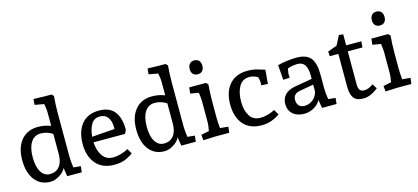

<svg xmlns="http://www.w3.org/2000/svg" viewBox="-62 -1247 3806 1750"><g transform="rotate(-15 1841.0 -372.0)"><path d="M47 -247Q47 -366 104.5 -434.5Q162 -503 262 -503Q294 -503 320 -498.5Q346 -494 383 -481V-612Q383 -639 373 -689L286 -705L291 -759L397 -756H459L478 -738Q471 -658 471 -582V-169Q471 -128 480 -63L549 -56L543 0H406L393 -81Q377 -45 332.5 -17.5Q288 10 247 10Q154 10 100.5 -58.5Q47 -127 47 -247ZM260 -59Q317 -59 349.5 -98.5Q382 -138 383 -209V-405Q330 -439 272 -439Q212 -439 179 -388.5Q146 -338 146 -247Q146 -159 176.5 -109Q207 -59 260 -59Z M617 -245Q617 -363 674 -433Q731 -503 838 -503Q939 -503 985.5 -441.5Q1032 -380 1031 -270L1014 -236H717Q720 -161 755 -109Q790 -57 852 -57Q894 -57 934.5 -69.5Q975 -82 999 -97L1027 -50Q1011 -34 964.5 -11.5Q918 11 849 11Q738 11 677.5 -59Q617 -129 617 -245ZM933 -304V-323Q933 -379 907.5 -414Q882 -449 833 -449Q778 -449 751 -404Q724 -359 718 -288Z M1123 -247Q1123 -366 1180.5 -434.5Q1238 -503 1338 -503Q1370 -503 1396 -498.5Q1422 -494 1459 -481V-612Q1459 -639 1449 -689L1362 -705L1367 -759L1473 -756H1535L1554 -738Q1547 -658 1547 -582V-169Q1547 -128 1556 -63L1625 -56L1619 0H1482L1469 -81Q1453 -45 1408.5 -17.5Q1364 10 1323 10Q1230 10 1176.5 -58.5Q1123 -127 1123 -247ZM1336 -59Q1393 -59 1425.5 -98.5Q1458 -138 1459 -209V-405Q1406 -439 1348 -439Q1288 -439 1255 -388.5Q1222 -338 1222 -247Q1222 -159 1252.5 -109Q1283 -59 1336 -59Z M1684 -48 1759 -63Q1769 -117 1769 -140V-350Q1769 -368 1761 -424L1683 -437L1689 -494H1846L1865 -476Q1862 -444 1860 -398.5Q1858 -353 1858 -320V-170Q1858 -123 1864 -63L1941 -56L1934 0H1801Q1782 0 1689 5ZM1736 -653Q1736 -683 1751.5 -701.5Q1767 -720 1796 -720Q1824 -720 1840 -702.5Q1856 -685 1856 -653Q1856 -624 1840.5 -606.5Q1825 -589 1796 -589Q1767 -589 1751.5 -606.5Q1736 -624 1736 -653Z M2009 -246Q2009 -364 2069 -433.5Q2129 -503 2241 -503Q2281 -503 2311.5 -496Q2342 -489 2401 -470L2390 -339L2329 -342V-380Q2329 -391 2320 -422Q2278 -444 2243 -444Q2176 -444 2144 -387.5Q2112 -331 2112 -246Q2112 -163 2145 -110.5Q2178 -58 2246 -58Q2311 -58 2383 -94L2412 -46Q2332 11 2241 11Q2128 11 2068.5 -58Q2009 -127 2009 -246Z M2495 -120Q2495 -173 2528.5 -207.5Q2562 -242 2629 -253L2787 -280V-313Q2787 -380 2764.5 -412.5Q2742 -445 2695 -445Q2674 -445 2649 -440.5Q2624 -436 2603 -428L2595 -384L2596 -342L2535 -339L2524 -480Q2616 -503 2704 -503Q2795 -503 2835 -455Q2875 -407 2875 -296V-170Q2875 -117 2885 -63L2953 -56L2947 0H2810L2797 -78Q2777 -40 2734.5 -15Q2692 10 2641 10Q2574 10 2534.5 -25.5Q2495 -61 2495 -120ZM2662 -59Q2709 -59 2744.5 -89.5Q2780 -120 2787 -166V-226L2652 -202Q2623 -197 2607 -179.5Q2591 -162 2591 -136Q2591 -99 2609.5 -79Q2628 -59 2662 -59Z M3081 -129V-437H3000L2997 -482L3031 -494L3085 -514L3130 -602L3170 -598V-494H3313L3308 -437H3170V-125Q3170 -90 3182.5 -72.5Q3195 -55 3227 -55Q3247 -55 3269 -64.5Q3291 -74 3310 -89L3338 -43Q3264 15 3199 15Q3133 15 3107 -20.5Q3081 -56 3081 -129Z M3403 -48 3478 -63Q3488 -117 3488 -140V-350Q3488 -368 3480 -424L3402 -437L3408 -494H3565L3584 -476Q3581 -444 3579 -398.5Q3577 -353 3577 -320V-170Q3577 -123 3583 -63L3660 -56L3653 0H3520Q3501 0 3408 5ZM3455 -653Q3455 -683 3470.5 -701.5Q3486 -720 3515 -720Q3543 -720 3559 -702.5Q3575 -685 3575 -653Q3575 -624 3559.5 -606.5Q3544 -589 3515 -589Q3486 -589 3470.5 -606.5Q3455 -624 3455 -653Z"/></g></svg>

Font: Andada Pro Medium
Style: Regular
Weight: 500
Designer: Carolina Giovagnoli
Foundry: Huerta Tipografica
Version: Version 3.005; ttfautohint (v1.8.4)